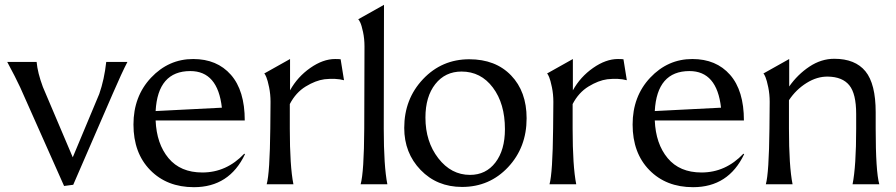

<svg xmlns="http://www.w3.org/2000/svg" viewBox="-20 -765 3720 797"><path d="M284 2 246 7 64 -402Q45 -443 10 -508H132Q136 -463 158 -404L282 -112L392 -375Q413 -435 421 -508H509Q486 -464 448 -376Z M770 -470Q635 -470 626 -304L901 -318Q884 -470 770 -470ZM534 -248Q534 -365 607 -442.5Q680 -520 782 -520Q881 -520 938.5 -454.5Q996 -389 996 -265H626Q630 -168 679.5 -108.5Q729 -49 820 -49Q920 -49 994 -127L997 -125Q932 12 785 12Q673 12 603.5 -59Q534 -130 534 -248Z M1087 0Q1100 -46 1102 -231L1103 -342Q1103 -374 1097 -403Q1091 -432 1085.5 -445Q1080 -458 1077 -460L1184 -520V-390Q1215 -446 1268 -483Q1321 -520 1371 -520Q1386 -520 1394 -519L1408 -432Q1374 -441 1327 -436Q1290 -431 1249 -406Q1208 -381 1183 -333V-231Q1183 -75 1198 0Z M1477 0Q1491 -50 1492 -231L1493 -572Q1493 -604 1487 -632Q1481 -660 1475.5 -671.5Q1470 -683 1467 -685L1574 -745L1573 -231Q1573 -75 1588 0Z M1898 11Q1794 11 1726 -59.5Q1658 -130 1658 -234Q1658 -354 1736 -436.5Q1814 -519 1928 -519Q2037 -519 2101.5 -452Q2166 -385 2166 -274Q2166 -153 2089 -71Q2012 11 1898 11ZM1931 -39Q1997 -39 2036.5 -90.5Q2076 -142 2076 -229Q2076 -335 2026 -401.5Q1976 -468 1896 -468Q1828 -468 1787 -416Q1746 -364 1746 -277Q1746 -177 1799.5 -108Q1853 -39 1931 -39Z M2261 0Q2274 -46 2276 -231L2277 -342Q2277 -374 2271 -403Q2265 -432 2259.5 -445Q2254 -458 2251 -460L2358 -520V-390Q2389 -446 2442 -483Q2495 -520 2545 -520Q2560 -520 2568 -519L2582 -432Q2548 -441 2501 -436Q2464 -431 2423 -406Q2382 -381 2357 -333V-231Q2357 -75 2372 0Z M2842 -470Q2707 -470 2698 -304L2973 -318Q2956 -470 2842 -470ZM2606 -248Q2606 -365 2679 -442.5Q2752 -520 2854 -520Q2953 -520 3010.5 -454.5Q3068 -389 3068 -265H2698Q2702 -168 2751.5 -108.5Q2801 -49 2892 -49Q2992 -49 3066 -127L3069 -125Q3004 12 2857 12Q2745 12 2675.5 -59Q2606 -130 2606 -248Z M3159 0Q3172 -46 3174 -231L3175 -342Q3175 -374 3169 -403Q3163 -432 3157.5 -445Q3152 -458 3149 -460L3256 -520V-406Q3291 -456 3340 -488.5Q3389 -521 3443 -521Q3530 -521 3572.5 -469Q3615 -417 3615 -299V-231Q3615 -54 3630 0H3519Q3534 -75 3534 -231V-292Q3534 -376 3505.5 -411Q3477 -446 3417 -447Q3372 -448 3328 -420.5Q3284 -393 3255 -349V-231Q3255 -75 3270 0Z"/></svg>

Font: Coconat
Style: Regular
Weight: 400
Designer: Sara Lavazza
Foundry: Collletttivo
Version: Version 1.000;Glyphs 3.2 (3217)